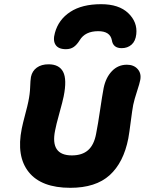

<svg xmlns="http://www.w3.org/2000/svg" viewBox="-20 -937 697 917"><path d="M462.9 -917Q547.9 -917 592.5 -874.3Q637.2 -831.5 630.9 -773.9Q627.4 -740.7 608.4 -723.9Q589.4 -707 561 -707Q520 -707 514.2 -745.1Q505.9 -788.1 449.2 -788.1Q386.7 -788.1 360.8 -745.1Q347.2 -723.1 332 -712.6Q316.9 -702.1 294.9 -702.1Q258.8 -702.1 245.4 -722.9Q231.9 -743.7 242.2 -779.8Q259.3 -843.3 315.4 -880.1Q371.6 -917 462.9 -917ZM315.9 -40Q177.7 -40 117.4 -115Q57.1 -189.9 84 -323.2Q88.9 -347.7 100.6 -391.6Q112.3 -435.5 115.2 -451.2Q123 -488.3 124 -520.5Q125 -552.7 127.9 -569.8Q133.8 -598.1 155.8 -614Q177.7 -629.9 211.9 -629.9Q262.7 -629.9 281.5 -593.8Q300.3 -557.6 284.2 -477.1Q279.8 -454.6 263.7 -396.7Q247.6 -338.9 243.2 -314Q218.8 -194.8 323.2 -194.8Q372.6 -194.8 400.9 -220Q429.2 -245.1 439 -297.9Q448.2 -344.2 458 -411.4Q467.8 -478.5 475.1 -517.1Q485.4 -566.9 514.6 -597.4Q543.9 -627.9 585.9 -627.9Q618.7 -627.9 637.2 -607.4Q655.8 -586.9 649.9 -555.2Q647 -539.1 634.3 -500.5Q621.6 -461.9 616.2 -436Q611.8 -413.1 604.7 -357.9Q597.7 -302.7 592.8 -275.9Q570.3 -160.6 503.7 -100.3Q437 -40 315.9 -40Z"/></svg>

Font: Shantell Sans Irregular
Style: Bold Italic
Weight: 700
Italic angle: -11.31°
Designer: Stephen Nixon, Anya Danilova, Shantell Martin
Foundry: Arrow Type
Version: Version 1.006;[9816181b4]